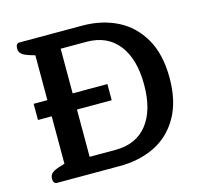

<svg xmlns="http://www.w3.org/2000/svg" viewBox="-101 -806 965 918"><g transform="rotate(-15 381.0 -347.5)"><path d="M53 -25Q53 -43 65.5 -53.5Q78 -64 109 -73L129 -79V-314H61V-394H129V-616L109 -622Q78 -631 65.5 -641.5Q53 -652 53 -670Q53 -695 72 -695H382Q478 -695 554.5 -657Q631 -619 676 -541Q721 -463 721 -346Q721 -229 676 -151.5Q631 -74 555 -37Q479 0 382 0H72Q53 0 53 -25ZM382 -80Q485 -80 540 -150Q595 -220 595 -346Q595 -473 539.5 -544Q484 -615 382 -615H254V-394H426V-314H254V-80Z"/></g></svg>

Font: Maitree SemiBold
Style: Regular
Weight: 600
Designer: CadsonDemak Team
Foundry: CadsonDemak
Version: Version 1.001